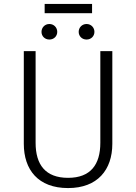

<svg xmlns="http://www.w3.org/2000/svg" viewBox="-20 -945 692 976"><path d="M448 -878V-925H207V-878ZM231 -823C208 -823 191 -805 191 -783C191 -761 208 -744 231 -744C254 -744 271 -761 271 -783C271 -805 254 -823 231 -823ZM420 -823C397 -823 380 -805 380 -783C380 -761 397 -744 420 -744C443 -744 460 -761 460 -783C460 -805 443 -823 420 -823ZM551 -685H490V-219C490 -109 441 -41 326 -41C211 -41 161 -108 161 -219V-685H101V-214C101 -82 174 11 326 11C476 11 551 -82 551 -214Z"/></svg>

Font: FiraGO Light
Style: Regular
Weight: 300
Designer: bBox Type
Foundry: bBox Type GmbH
Version: Version 1.001;PS 001.001;hotconv 1.0.88;makeotf.lib2.5.64775